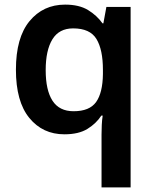

<svg xmlns="http://www.w3.org/2000/svg" viewBox="-20 -572 666 832"><path d="M420 11Q420 -8 421 -30Q422 -52 425 -71H419Q397 -37 359 -13.5Q321 10 259 10Q165 10 107 -61Q49 -132 49 -270Q49 -409 108 -480.5Q167 -552 262 -552Q323 -552 361.5 -528.5Q400 -505 424 -471H428L441 -542H546V240H420ZM299 -90Q368 -90 396.5 -130Q425 -170 426 -251V-269Q426 -357 398 -403Q370 -449 297 -449Q236 -449 207 -401.5Q178 -354 178 -268Q178 -181 207.5 -135.5Q237 -90 299 -90Z"/></svg>

Font: Noto Sans Tamil SemiBold
Style: Regular
Weight: 600
Designer: Jelle Bosma - Monotype Design Team
Foundry: Monotype Imaging Inc.
Version: Version 2.004; ttfautohint (v1.8.4.7-5d5b)